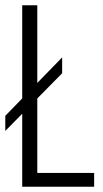

<svg xmlns="http://www.w3.org/2000/svg" viewBox="-20 -706 390 726"><path d="M64 0V-686H121V-52H336V0ZM0 -211V-268L215 -489V-429Z"/></svg>

Font: Archivo ExtraCondensed ExtraLight
Style: Regular
Weight: 250
Width: 2
Designer: Hector Gatti
Foundry: Omnibus-Type
Version: Version 2.001